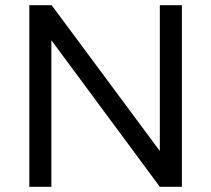

<svg xmlns="http://www.w3.org/2000/svg" viewBox="-20 -720 814 740"><path d="M93 0V-700H179L596 -138V-700H681V0H596L178 -565V0Z"/></svg>

Font: Figtree Light
Style: Regular
Weight: 400
Version: Version 2.002